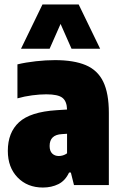

<svg xmlns="http://www.w3.org/2000/svg" viewBox="-20 -828 544 859"><path d="M172 11Q102.5 11 58.8 -34Q15 -79 15 -153Q15 -235 65.2 -281.2Q115.5 -327.5 233 -335L280 -338Q279 -375 259.2 -390.5Q239.5 -406 187 -406Q158 -406 123.8 -401.5Q89.5 -397 58 -388V-540Q95.5 -549 140.5 -554Q185.5 -559 226 -559Q310.5 -559 363.8 -536.5Q417 -514 442 -462.2Q467 -410.5 467 -323V0H311L297 -56H289Q272 -19.5 241.2 -4.2Q210.5 11 172 11ZM202 -175Q202 -152.5 213.5 -141.2Q225 -130 243 -130Q252 -130 261.5 -132.8Q271 -135.5 280 -142V-229.5L257 -228Q202 -225 202 -175ZM74 -610 170 -808H332L428 -610H300L251 -721L202 -610Z"/></svg>

Font: Encode Sans Condensed Black
Style: Regular
Weight: 900
Width: 3
Designer: Multiple Designers
Foundry: Impallari Type
Version: Version 3.000; ttfautohint (v1.8.3) -l 8 -r 50 -G 200 -x 14 